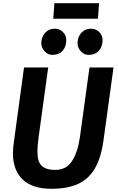

<svg xmlns="http://www.w3.org/2000/svg" viewBox="-20 -1167 732 1195"><path d="M300.5 8Q181 8 121 -49.8Q61 -107.5 60.5 -212Q60.5 -227 62 -246.2Q63.5 -265.5 67.5 -291.5L129.5 -747H280L220 -311.5Q217.5 -289.5 215.2 -267Q213 -244.5 213 -221Q213 -161 239.5 -135.2Q266 -109.5 323.5 -109.5Q393 -109.5 428.5 -165Q464 -220.5 477 -311L537 -747H686.5L624.5 -296Q609.5 -185 571 -119.5Q532 -52.5 465.8 -22.2Q399.5 8 300.5 8ZM305 -825.5Q278 -825.5 257.5 -848.2Q237 -871 237 -898Q237 -937 260.8 -962.8Q284.5 -988.5 320.5 -988.5Q351.5 -988.5 372 -967.2Q392.5 -946 392.5 -917.5Q392.5 -877.5 370.2 -851.5Q348 -825.5 305 -825.5ZM530 -825.5Q503.5 -825.5 483 -848Q462.5 -870.5 462.5 -898Q462.5 -936.5 486 -962.5Q509.5 -988.5 546 -988.5Q577 -988.5 597.8 -967.2Q618.5 -946 618.5 -917.5Q618.5 -878 595.8 -851.8Q573 -825.5 530 -825.5ZM311.5 -1050.5 318.5 -1147H596.5L589.5 -1050.5Z"/></svg>

Font: Merriweather Sans Italic
Style: Bold
Weight: 700
Italic angle: -7.5°
Designer: Eben Sorkin
Foundry: Eben Sorkin
Version: Version 1.008; ttfautohint (v1.7.19-72a1) -l 8 -r 50 -G 200 